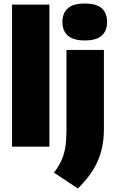

<svg xmlns="http://www.w3.org/2000/svg" viewBox="-20 -834 660 1092"><path d="M48.5 0V-808H261V0ZM423 238 287 148Q314.5 112 330 77Q345.5 42 351.8 1.8Q358 -38.5 358 -90V-550H571V-98Q571 -35.5 557 20.5Q543 76.5 510.8 130Q478.5 183.5 423 238ZM462 -604Q396.5 -604 365.8 -631.5Q335 -659 335 -709Q335 -759.5 365.8 -786.8Q396.5 -814 462 -814Q528.5 -814 558.8 -786.8Q589 -759.5 589 -709Q589 -659 558.8 -631.5Q528.5 -604 462 -604Z"/></svg>

Font: Encode Sans Condensed Thin Black
Style: Regular
Weight: 900
Version: Version 3.002